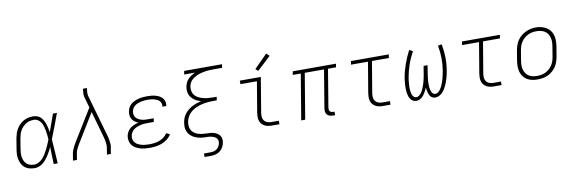

<svg xmlns="http://www.w3.org/2000/svg" viewBox="-62 -1302 6124 2043"><g transform="rotate(-10 3000.0 -280.0)"><path d="M217 8Q188 8 160.5 1Q133 -6 112 -22Q91 -38 78 -62Q65 -86 59 -113Q53 -140 54 -168.5Q55 -197 60 -226L78 -336Q83 -362 91 -387.5Q99 -413 112.5 -436.5Q126 -460 146 -480Q166 -500 190 -513.5Q214 -527 240.5 -532.5Q267 -538 293 -538Q316 -538 338 -530Q360 -522 375.5 -506.5Q391 -491 401.5 -471Q412 -451 419.5 -429.5Q427 -408 431.5 -386Q436 -364 439 -341Q457 -388 473.5 -435.5Q490 -483 507 -530H550Q525 -463 500 -395.5Q475 -328 448 -262Q454 -196 457 -130.5Q460 -65 465 0H422Q420 -46 418.5 -93Q417 -140 416 -186Q406 -164 394.5 -142Q383 -120 369.5 -99.5Q356 -79 340.5 -59.5Q325 -40 305.5 -24.5Q286 -9 263 -0.5Q240 8 217 8ZM217 -30Q243 -30 267.5 -43.5Q292 -57 310.5 -77.5Q329 -98 343 -121.5Q357 -145 369 -169Q381 -193 391.5 -218Q402 -243 412 -268Q411 -292 408 -316.5Q405 -341 401 -364.5Q397 -388 390 -411Q383 -434 371 -454Q359 -474 338.5 -487Q318 -500 293 -500Q272 -500 250 -495Q228 -490 209 -478Q190 -466 174 -449Q158 -432 147 -412.5Q136 -393 130 -372Q124 -351 120 -329L102 -219Q98 -197 97 -174.5Q96 -152 99.5 -130.5Q103 -109 112 -90Q121 -71 136.5 -57Q152 -43 173 -36.5Q194 -30 217 -30Z M630 0 642 -74Q645 -92 652 -109.5Q659 -127 667.5 -144Q676 -161 685.5 -177.5Q695 -194 705 -210L900 -527L868 -639Q862 -659 862.5 -682Q863 -705 866 -728L868 -735H911L909 -728Q906 -708 905 -687.5Q904 -667 909 -649L1034 -210Q1039 -194 1043 -177.5Q1047 -161 1049.5 -144Q1052 -127 1053.5 -109Q1055 -91 1052 -74L1039 0H997L1009 -74Q1011 -88 1010.5 -103Q1010 -118 1008 -132Q1006 -146 1003 -160Q1000 -174 996 -188V-189Q995 -192 994.5 -194.5Q994 -197 993 -200L915 -475L741 -190Q732 -176 723.5 -162Q715 -148 707.5 -133.5Q700 -119 693.5 -104Q687 -89 685 -74L673 0Z M1462 8Q1435 8 1408 5.5Q1381 3 1356 -4.5Q1331 -12 1309 -24.5Q1287 -37 1271.5 -56.5Q1256 -76 1250 -102Q1244 -128 1248 -155Q1252 -178 1264 -200Q1276 -222 1296 -237.5Q1316 -253 1339 -262.5Q1362 -272 1385 -278Q1366 -285 1349 -297Q1332 -309 1320.5 -327Q1309 -345 1306 -366.5Q1303 -388 1307 -410Q1310 -432 1321.5 -453Q1333 -474 1351 -489Q1369 -504 1390.5 -513.5Q1412 -523 1434.5 -528.5Q1457 -534 1479 -536Q1501 -538 1523 -538Q1546 -538 1568.5 -536Q1591 -534 1612 -528.5Q1633 -523 1652.5 -513.5Q1672 -504 1686 -488.5Q1700 -473 1707 -451.5Q1714 -430 1710 -408Q1710 -406 1709.5 -404Q1709 -402 1709 -400H1666Q1667 -402 1667 -403Q1667 -404 1668 -406Q1670 -423 1664.5 -438.5Q1659 -454 1647.5 -465Q1636 -476 1621 -482.5Q1606 -489 1590 -493Q1574 -497 1557 -498.5Q1540 -500 1523 -500Q1506 -500 1488.5 -498.5Q1471 -497 1453.5 -493Q1436 -489 1418.5 -482.5Q1401 -476 1386 -465Q1371 -454 1361.5 -437.5Q1352 -421 1349 -404Q1346 -386 1349.5 -368.5Q1353 -351 1363.5 -338Q1374 -325 1389.5 -316.5Q1405 -308 1421.5 -303Q1438 -298 1456 -296.5Q1474 -295 1493 -295H1554L1548 -256H1486Q1467 -256 1447.5 -255Q1428 -254 1408 -249.5Q1388 -245 1368.5 -237.5Q1349 -230 1332.5 -218Q1316 -206 1305 -187.5Q1294 -169 1291 -150Q1287 -129 1292.5 -109Q1298 -89 1311.5 -75Q1325 -61 1342.5 -52.5Q1360 -44 1379.5 -39Q1399 -34 1420 -32Q1441 -30 1462 -30Q1488 -30 1515 -33.5Q1542 -37 1568.5 -46.5Q1595 -56 1618.5 -73.5Q1642 -91 1657 -115L1695 -98Q1678 -68 1650 -46.5Q1622 -25 1590.5 -13Q1559 -1 1526.5 3.5Q1494 8 1462 8Z M2016 205V167H2087Q2105 167 2123 162.5Q2141 158 2156 146.5Q2171 135 2180 118Q2189 101 2192 83Q2195 67 2190 52Q2185 37 2173.5 27Q2162 17 2147 11.5Q2132 6 2116.5 3Q2101 0 2084.5 0Q2068 0 2052 -0.5Q2036 -1 2020 -3Q2004 -5 1988.5 -9Q1973 -13 1958.5 -18.5Q1944 -24 1931 -32Q1918 -40 1906.5 -50Q1895 -60 1886.5 -72.5Q1878 -85 1872 -99.5Q1866 -114 1863.5 -129.5Q1861 -145 1862 -161.5Q1863 -178 1865 -194Q1869 -219 1878.5 -243Q1888 -267 1904.5 -287.5Q1921 -308 1942 -324.5Q1963 -341 1986.5 -353Q2010 -365 2034 -373Q2058 -381 2083 -386Q2063 -392 2044.5 -400Q2026 -408 2010 -420Q1994 -432 1981 -447.5Q1968 -463 1961 -481.5Q1954 -500 1952.5 -521.5Q1951 -543 1955 -564Q1959 -586 1968.5 -607Q1978 -628 1994.5 -645Q2011 -662 2031 -675Q2051 -688 2072 -697H1954L1961 -735H2370L2364 -697H2267Q2247 -697 2227 -696Q2207 -695 2187 -692Q2167 -689 2147 -684.5Q2127 -680 2107.5 -673Q2088 -666 2069.5 -655.5Q2051 -645 2035 -630.5Q2019 -616 2009.5 -597Q2000 -578 1997 -558Q1993 -532 1999 -506.5Q2005 -481 2021.5 -462.5Q2038 -444 2061 -433Q2084 -422 2109 -415.5Q2134 -409 2160 -406.5Q2186 -404 2213 -404H2254L2248 -366H2207Q2184 -366 2161 -364.5Q2138 -363 2115 -359Q2092 -355 2069 -348.5Q2046 -342 2024 -332Q2002 -322 1982 -308Q1962 -294 1946 -275Q1930 -256 1920.5 -234Q1911 -212 1907 -189Q1904 -166 1906.5 -143Q1909 -120 1920.5 -101.5Q1932 -83 1950 -70.5Q1968 -58 1989.5 -51Q2011 -44 2034 -41.5Q2057 -39 2080 -38H2081Q2100 -38 2120 -36.5Q2140 -35 2158 -29.5Q2176 -24 2192.5 -14.5Q2209 -5 2220 10Q2231 25 2234.5 44.5Q2238 64 2235 83Q2231 109 2218.5 133Q2206 157 2185 174Q2164 191 2138 198Q2112 205 2087 205Z M2780 0Q2759 0 2738.5 -3.5Q2718 -7 2700.5 -16.5Q2683 -26 2670 -41Q2657 -56 2651 -75.5Q2645 -95 2645 -116Q2645 -137 2648 -158L2704 -492H2526V-530H2753L2690 -152Q2687 -129 2689 -107Q2691 -85 2704 -68.5Q2717 -52 2737.5 -45Q2758 -38 2780 -38H2861V0ZM2737 -598 2710 -622 2852 -765 2884 -735Z M3440 8Q3422 8 3404.5 3Q3387 -2 3375.5 -14.5Q3364 -27 3361 -45Q3358 -63 3361 -81L3429 -492H3221L3139 0H3096L3178 -492H3091L3098 -530H3565L3559 -492H3472L3404 -81Q3403 -71 3404.5 -61Q3406 -51 3412 -43.5Q3418 -36 3427.5 -33Q3437 -30 3447 -30H3461V8Z M3980 0Q3959 0 3938.5 -3.5Q3918 -7 3900.5 -16.5Q3883 -26 3870 -41Q3857 -56 3851 -75.5Q3845 -95 3845 -116Q3845 -137 3848 -158L3904 -492H3720L3727 -530H4136L4130 -492H3947L3890 -152Q3887 -129 3889 -107Q3891 -85 3904 -68.5Q3917 -52 3937.5 -45Q3958 -38 3980 -38H4061V0Z M4339 8Q4319 8 4302.5 -1.5Q4286 -11 4276 -26.5Q4266 -42 4260.5 -60Q4255 -78 4252.5 -97Q4250 -116 4249.5 -135.5Q4249 -155 4250 -174.5Q4251 -194 4253 -214Q4255 -234 4258 -254Q4264 -290 4274 -327Q4284 -364 4296.5 -399.5Q4309 -435 4324.5 -470Q4340 -505 4357 -538L4395 -520Q4378 -488 4363 -455Q4348 -422 4336 -387.5Q4324 -353 4315 -318Q4306 -283 4300 -248Q4298 -235 4296.5 -222.5Q4295 -210 4294 -197.5Q4293 -185 4292 -172.5Q4291 -160 4291 -148Q4291 -136 4291.5 -123.5Q4292 -111 4294 -99Q4296 -87 4299 -75.5Q4302 -64 4308 -54Q4314 -44 4324 -37Q4334 -30 4346 -30Q4363 -30 4377.5 -42Q4392 -54 4402.5 -69Q4413 -84 4420 -100Q4427 -116 4433 -132Q4439 -148 4444 -165Q4449 -182 4453 -198.5Q4457 -215 4460 -231.5Q4463 -248 4466 -265L4479 -345H4522L4509 -265Q4507 -252 4505 -238.5Q4503 -225 4501.5 -211.5Q4500 -198 4499 -185Q4498 -172 4497.5 -158.5Q4497 -145 4497.5 -132Q4498 -119 4499.5 -106Q4501 -93 4504 -80.5Q4507 -68 4512.5 -57Q4518 -46 4528 -38Q4538 -30 4552 -30Q4568 -30 4582.5 -41.5Q4597 -53 4607 -67.5Q4617 -82 4624.5 -97.5Q4632 -113 4638 -129Q4644 -145 4648.5 -161Q4653 -177 4657 -193.5Q4661 -210 4664.5 -226Q4668 -242 4671 -259Q4682 -328 4681 -395.5Q4680 -463 4667 -530L4708 -538Q4722 -468 4723.5 -397Q4725 -326 4713 -254Q4710 -234 4705.5 -214Q4701 -194 4695.5 -174.5Q4690 -155 4683 -135.5Q4676 -116 4667 -97Q4658 -78 4646.5 -59.5Q4635 -41 4620 -26Q4605 -11 4585.5 -1.5Q4566 8 4546 8Q4531 8 4518 3Q4505 -2 4496 -12Q4487 -22 4481.5 -34Q4476 -46 4472 -59Q4468 -72 4466 -86Q4464 -100 4463 -114Q4457 -100 4450 -86Q4443 -72 4435 -59Q4427 -46 4417 -33.5Q4407 -21 4395 -11.5Q4383 -2 4368 3Q4353 8 4339 8Z M5180 0Q5159 0 5138.5 -3.5Q5118 -7 5100.5 -16.5Q5083 -26 5070 -41Q5057 -56 5051 -75.5Q5045 -95 5045 -116Q5045 -137 5048 -158L5104 -492H4920L4927 -530H5336L5330 -492H5147L5090 -152Q5087 -129 5089 -107Q5091 -85 5104 -68.5Q5117 -52 5137.5 -45Q5158 -38 5180 -38H5261V0Z M5648 8Q5618 8 5589 2Q5560 -4 5536 -19Q5512 -34 5495 -57Q5478 -80 5470.5 -107.5Q5463 -135 5463 -165.5Q5463 -196 5468 -226L5486 -336Q5491 -363 5500.5 -390.5Q5510 -418 5526.5 -442Q5543 -466 5566.5 -485.5Q5590 -505 5616.5 -517Q5643 -529 5670.5 -535Q5698 -541 5727 -541Q5756 -541 5785 -533.5Q5814 -526 5838.5 -511.5Q5863 -497 5880 -474Q5897 -451 5904.5 -423Q5912 -395 5912 -365Q5912 -335 5907 -304L5889 -194Q5884 -167 5874.5 -139.5Q5865 -112 5848.5 -88Q5832 -64 5809 -44.5Q5786 -25 5759 -13Q5732 -1 5704 3.5Q5676 8 5648 8ZM5649 -30Q5649 -30 5649 -30Q5649 -30 5649 -30Q5673 -30 5696 -34Q5719 -38 5741 -48.5Q5763 -59 5782 -75.5Q5801 -92 5814.5 -112.5Q5828 -133 5835.5 -155.5Q5843 -178 5847 -201L5865 -311Q5869 -335 5869.5 -359Q5870 -383 5864 -405.5Q5858 -428 5845.5 -447Q5833 -466 5813.5 -478Q5794 -490 5771 -495Q5748 -500 5723 -500Q5700 -500 5677.5 -495.5Q5655 -491 5633 -480.5Q5611 -470 5592.5 -453.5Q5574 -437 5560.5 -417Q5547 -397 5539.5 -374.5Q5532 -352 5528 -329L5510 -219Q5506 -195 5505.5 -171Q5505 -147 5511 -125Q5517 -103 5529.5 -84Q5542 -65 5560.5 -52.5Q5579 -40 5602 -35Q5625 -30 5649 -30Z"/></g></svg>

Font: Iosevka Curly XLtEx
Style: Italic
Weight: 200
Width: 7
Italic angle: -9°
Monospace: yes
Designer: Belleve Invis
Foundry: Belleve Invis
Version: Version 11.1.0; ttfautohint (v1.8.3)